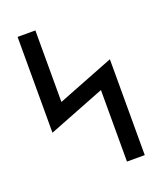

<svg xmlns="http://www.w3.org/2000/svg" viewBox="-136 -824 772 913"><g transform="rotate(-20 250.0 -367.5)"><path d="M348 0V-362L62 -250V-735H152V-373L438 -485V0Z"/></g></svg>

Font: Iosevka Term Curly Medium
Style: Regular
Weight: 500
Designer: Belleve Invis
Foundry: Belleve Invis
Version: Version 32.3.0